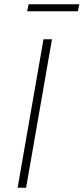

<svg xmlns="http://www.w3.org/2000/svg" viewBox="-20 -885 394 905"><path d="M63 0H103L225 -700H185ZM108 -832H347L354 -865H115Z"/></svg>

Font: Fixel Display 20240404 ExLight
Style: Italic
Weight: 200
Italic angle: -10°
Designer: AlfaBravo + MacPaw
Foundry: Kyrylo Tkachov, Marchela Mozhyna, Serhii Makarenko, Maria Weinstein, Zakhar Kryvoshyya
Version: Version 1.211;Glyphs 3.2 (3225)